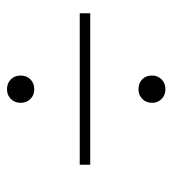

<svg xmlns="http://www.w3.org/2000/svg" viewBox="8 -607 493 549"><g transform="rotate(-90 254.5 -332.5)"><path d="M274 -106Q257 -106 246 -117Q235 -128 235 -144Q235 -161 246 -172Q257 -183 274 -183Q291 -183 302 -172.5Q313 -162 313 -144Q313 -128 302 -117Q291 -106 274 -106ZM274 -481Q257 -481 246 -492Q235 -503 235 -520Q235 -537 246 -548Q257 -559 274 -559Q291 -559 302 -548Q313 -537 313 -520Q313 -503 302 -492Q291 -481 274 -481ZM58 -321V-351H491V-321Z"/></g></svg>

Font: Source Serif 4 48pt Light
Style: Italic
Weight: 300
Italic angle: -12°
Designer: Frank Grießhammer
Foundry: Adobe Systems Incorporated
Version: Version 4.004;hotconv 1.0.116;makeotfexe 2.5.65601